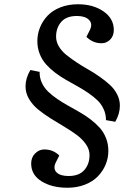

<svg xmlns="http://www.w3.org/2000/svg" viewBox="-20 -735 662 911"><path d="M548.8 -233.9Q548.8 -195.3 526.9 -157.2L482.9 -165Q482.9 -192.9 471.9 -217Q460.9 -241.2 442.1 -259.3Q423.3 -277.3 398.9 -293.9Q374.5 -310.5 347.4 -325.7Q320.3 -340.8 293.2 -356.2Q266.1 -371.6 241.7 -390.1Q217.3 -408.7 198.5 -429.7Q179.7 -450.7 168.5 -479Q157.2 -507.3 157.2 -540Q157.2 -573.7 169.9 -605Q182.6 -636.2 206.1 -660.9Q229.5 -685.5 266.8 -700.2Q304.2 -714.8 350.1 -714.8Q422.4 -714.8 471.2 -680.9Q520 -647 520 -592.8Q520 -564.5 502.7 -547.1Q485.4 -529.8 461.9 -529.8Q420.4 -529.8 390.1 -560.1L407.2 -594.2Q420.4 -622.6 402.1 -640.9Q383.8 -659.2 345.2 -659.2Q294.9 -659.2 270.5 -631.1Q246.1 -603 246.1 -561Q246.1 -537.1 259 -515.1Q272 -493.2 293.2 -475.8Q314.5 -458.5 341.8 -440.2Q369.1 -421.9 397.5 -406Q425.8 -390.1 453.1 -370.8Q480.5 -351.6 501.7 -332Q522.9 -312.5 535.9 -287.1Q548.8 -261.7 548.8 -233.9ZM101.1 -325.2Q101.1 -363.3 124 -402.8L168 -394Q167.5 -366.2 178.5 -342.3Q189.5 -318.4 208.3 -300.3Q227.1 -282.2 251.5 -265.6Q275.9 -249 303 -233.9Q330.1 -218.8 357.4 -203.1Q384.8 -187.5 409.2 -168.9Q433.6 -150.4 452.6 -129.4Q471.7 -108.4 482.9 -80.1Q494.1 -51.8 494.1 -19Q494.1 14.6 481.2 45.9Q468.3 77.1 444.3 101.8Q420.4 126.5 383.1 141.1Q345.7 155.8 299.8 155.8Q226.1 155.8 177 125.2Q127.9 94.7 127.9 41Q127.9 11.2 147 -7.3Q166 -25.9 189.9 -25.9Q232.4 -25.9 261.2 2.9L244.1 37.1Q231 65.4 248.3 82.8Q265.6 100.1 305.2 100.1Q355.5 100.1 380.1 71.8Q404.8 43.5 404.8 1Q404.8 -25.9 387.9 -50.3Q371.1 -74.7 344.5 -94.5Q317.9 -114.3 285.4 -133.5Q252.9 -152.8 220.5 -173.1Q188 -193.4 161.4 -215.1Q134.8 -236.8 117.9 -265.1Q101.1 -293.5 101.1 -325.2Z"/></svg>

Font: Literata Book Medium
Style: Italic
Weight: 500
Italic angle: -3°
Designer: Latin by Veronika Burian and Jose Scaglione. Greek by Irene Vlachou. Cyrillic by Vera Evstafieva
Foundry: TypeTogether
Version: Version 1.003;PS 001.003;hotconv 1.0.88;makeotf.lib2.5.64775